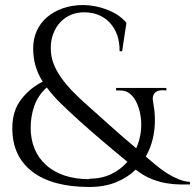

<svg xmlns="http://www.w3.org/2000/svg" viewBox="-20 -735 776 764"><path d="M626 -376Q604 -376 594.5 -363.5Q585 -351 589 -331Q601 -269 593.5 -213Q586 -157 560 -112Q580 -95 601 -77.5Q622 -60 644 -46Q666 -32 689 -22.5Q712 -13 736 -11V-1Q721 -1 697.5 -1Q674 -1 645 -5.5Q616 -10 584 -22.5Q552 -35 520 -60Q487 -28 441 -9.5Q395 9 336 9Q188 9 108.5 -52Q29 -113 29 -225Q29 -293 63.5 -338.5Q98 -384 150 -410Q131 -440 121.5 -472.5Q112 -505 112 -543Q112 -580 126 -611.5Q140 -643 166.5 -666Q193 -689 230 -702Q267 -715 313 -715Q363 -714 410 -695Q457 -676 483 -644L466 -531H456Q456 -603 417 -644.5Q378 -686 314 -686Q285 -686 261 -675.5Q237 -665 219.5 -646Q202 -627 192 -601Q182 -575 182 -544Q182 -512 192.5 -483.5Q203 -455 223 -426.5Q243 -398 272.5 -368Q302 -338 341 -304Q373 -276 416 -237Q459 -198 522 -145Q542 -190 542 -239Q542 -288 522 -330Q512 -350 496.5 -362.5Q481 -375 458 -375H442V-385H642V-375ZM336 -24Q385 -24 423 -42.5Q461 -61 487 -91Q424 -143 379 -181.5Q334 -220 294 -256Q253 -293 221 -324.5Q189 -356 166 -387Q131 -355 116.5 -313.5Q102 -272 102 -226Q102 -181 117.5 -143.5Q133 -106 162.5 -79Q192 -52 235.5 -37Q279 -22 335 -22Z"/></svg>

Font: Constantine
Style: Regular
Weight: 400
Designer: Dukom Design
Version: Version 1.001;PS 001.001;hotconv 1.0.56;makeotf.lib2.0.21325